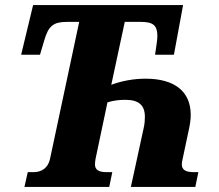

<svg xmlns="http://www.w3.org/2000/svg" viewBox="-20 -734 860 754"><path d="M76 0H409L421 -58H398C368 -58 353 -67 353 -88C353 -94 354 -102 355 -109L402 -332C424 -339 447 -342 472 -342C525 -342 549 -321 549 -275C549 -262 548 -247 544 -230L494 0H747L759 -58H740C710 -58 694 -67 694 -88C694 -94 695 -102 697 -109L721 -222C726 -245 729 -263 729 -283C729 -376 664 -425 552 -425C501 -425 455 -415 417 -401L470 -648H535C582 -648 598 -633 598 -593C598 -586 597 -576 596 -568L589 -519H663L699 -714H110L63 -519H137L154 -576C170 -632 190 -648 242 -648H291L176 -108C168 -74 143 -58 112 -58H89Z"/></svg>

Font: Noto Serif Condensed Black
Style: Italic
Weight: 900
Width: 3
Italic angle: -12°
Designer: Monotype Design Team
Foundry: Monotype Imaging Inc.
Version: Version 2.013